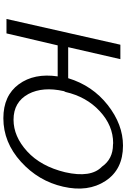

<svg xmlns="http://www.w3.org/2000/svg" viewBox="180 -930 769 1170"><g transform="rotate(90 565.0 -345.5)"><path d="M96 0 253 -694H341L268 -376H457Q502 -524 620.5 -617Q739 -710 868 -710Q1013 -710 1083 -603.5Q1153 -497 1118 -345Q1084 -195 966 -88Q848 19 701 19Q563 19 494 -75Q425 -169 446 -312H257L184 0ZM541 -360Q540 -358 538.5 -355Q537 -352 536 -350Q507 -222 553 -134Q602 -43 710 -43Q812 -43 903 -126Q994 -209 1030 -357Q1066 -515 996 -582Q949 -649 862 -649Q860 -649 857 -649.5Q854 -650 853 -650Q746 -650 658 -568.5Q570 -487 541 -360Z"/></g></svg>

Font: Coval
Style: Light Italic
Weight: 300
Foundry: Context Ltd
Version: Version 001.000